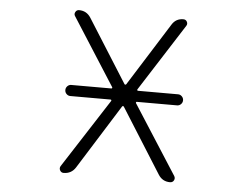

<svg xmlns="http://www.w3.org/2000/svg" viewBox="-52 -818 1103 860"><g transform="rotate(5 500.0 -388.0)"><path d="M263.7 -367.2Q253.9 -367.2 246.6 -374.5Q239.3 -381.8 239.3 -392.1Q239.3 -402.3 246.6 -409.7Q253.9 -417 263.7 -417H443.4Q446.3 -417 447.3 -418.9Q448.2 -420.9 447.3 -422.9L253.9 -725.6Q248 -734.4 253.4 -744.1Q258.8 -753.9 269.5 -753.9Q303.7 -753.9 322.3 -724.6L501 -441.4Q502 -439.5 504.9 -439.5Q507.8 -439.5 508.8 -441.4L687.5 -725.6Q705.1 -753.9 738.3 -753.9Q750 -753.9 754.9 -744.1Q759.8 -734.4 753.9 -725.6L560.5 -422.9Q559.6 -420.9 560.5 -418.9Q561.5 -417 564.5 -417H744.1Q753.9 -417 761.2 -409.7Q768.6 -402.3 768.6 -392.1Q768.6 -381.8 761.2 -374.5Q753.9 -367.2 744.1 -367.2H562.5Q560.5 -367.2 559.6 -365.2Q558.6 -363.3 559.6 -361.3L758.8 -50.8Q764.6 -41 759.3 -31.2Q753.9 -21.5 742.2 -21.5Q708 -21.5 689.5 -50.8L506.8 -340.8Q505.9 -342.8 502.9 -342.8Q500 -342.8 499 -340.8L317.4 -50.8Q298.8 -21.5 263.7 -21.5Q252.9 -21.5 247.6 -31.2Q242.2 -41 248 -50.8L448.2 -361.3Q449.2 -363.3 448.2 -365.2Q447.3 -367.2 445.3 -367.2Z"/></g></svg>

Font: Rounded-X Mgen+ 2m light
Style: Regular
Weight: 200
Designer: [Source Han Sans]
Ryoko NISHIZUKA  (kana & ideographs); Paul D. Hunt (Latin, Greek & Cyrillic); Wenlong ZHANG  (bopomofo
Version: Version 1.059.20150602